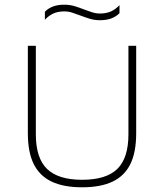

<svg xmlns="http://www.w3.org/2000/svg" viewBox="-20 -790 698 817"><path d="M329.5 7Q251 7 199.8 -17.2Q148.5 -41.5 123.5 -92Q98.5 -142.5 98.5 -223V-595H132.5V-218.5Q132.5 -117.5 180.2 -71.2Q228 -25 329.5 -25Q432 -25 479.2 -71.2Q526.5 -117.5 526.5 -218.5V-595H559.5V-223Q559.5 -142.5 534.8 -92Q510 -41.5 459 -17.2Q408 7 329.5 7ZM405.5 -704Q382.5 -704 362 -710.2Q341.5 -716.5 322 -724Q304.5 -730.5 287.8 -736Q271 -741.5 253.5 -741.5Q227 -741.5 207.5 -732.8Q188 -724 171 -706V-740Q185 -754.5 205.2 -762.2Q225.5 -770 253.5 -770Q277 -770 297.5 -763.8Q318 -757.5 337 -750Q354.5 -743.5 371.2 -738Q388 -732.5 405.5 -732.5Q432 -732.5 451.8 -741.2Q471.5 -750 488.5 -768V-734Q474.5 -719.5 454 -711.8Q433.5 -704 405.5 -704Z"/></svg>

Font: Encode Sans SC SemiExpanded Thin
Style: Regular
Weight: 250
Width: 6
Designer: Multiple Designers
Foundry: Impallari Type
Version: Version 3.002